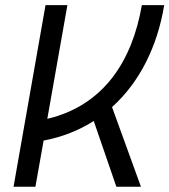

<svg xmlns="http://www.w3.org/2000/svg" viewBox="-20 -713 647 733"><path d="M31.7 0H115.2L146.5 -176.3C218.3 -189.9 282.2 -215.8 337.9 -251L424.3 0H518.1L407.7 -304.2C513.7 -399.4 581.1 -536.6 606.9 -693.4H521.5C485.4 -482.9 377.4 -310.5 160.6 -259.3L237.3 -693.4H153.8Z"/></svg>

Font: Cascadia Code SemiLight
Style: Italic
Weight: 350
Italic angle: -10°
Monospace: yes
Designer: Aaron Bell
Foundry: Saja Typeworks
Version: Version 2404.023